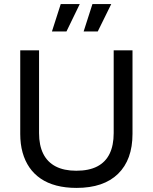

<svg xmlns="http://www.w3.org/2000/svg" viewBox="-20 -906 747 939"><path d="M354 13Q300 13 256 1.5Q212 -10 179 -32.5Q146 -55 124 -87Q102 -119 90.5 -160Q79 -201 79 -251V-660H171V-255Q171 -195 191.5 -154Q212 -113 252.5 -92Q293 -71 353 -71Q415 -71 455.5 -92Q496 -113 516 -154Q536 -195 536 -255V-660H628V-251Q628 -125 557.5 -56Q487 13 354 13ZM305 -752H234L277 -886H370ZM458 -752H389L432 -886H524Z"/></svg>

Font: Bricolage Grotesque 20pt
Style: Regular
Weight: 400
Version: Version 1.001;gftools[0.9.33.dev8+g029e19f]